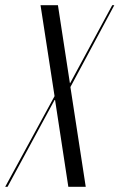

<svg xmlns="http://www.w3.org/2000/svg" viewBox="-79 -719 460 739"><path d="M144 -699H77L131 -349L-59 0H-50L131 -334H133L184 0H251L192 -384L361 -699H353L191 -399H190Z"/></svg>

Font: Moniqa Ita Display
Style: Italic
Weight: 400
Italic angle: -10°
Designer: Rajesh Rajput
Foundry: Rajesh Rajput
Version: Version 1.000